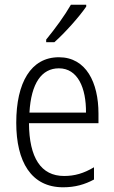

<svg xmlns="http://www.w3.org/2000/svg" viewBox="-20 -878 485 815"><path d="M346 -850V-858H281C254 -811 216 -759 176 -710V-699H211C254 -737 316 -806 346 -850ZM230 -635C111 -635 49 -527 49 -357C49 -192 112 -83 248 -83C299 -83 340 -95 379 -116V-168C335 -142 297 -131 252 -131C154 -131 104 -208 103 -355H398V-396C398 -527 346 -635 230 -635ZM230 -588C310 -588 346 -505 345 -400H105C112 -525 157 -588 230 -588Z"/></svg>

Font: Noto Sans Kannada UI Condensed Light
Style: Regular
Weight: 300
Width: 3
Designer: Jelle Bosma - Monotype Design Team
Foundry: Monotype Imaging Inc.
Version: Version 2.005